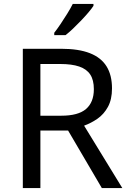

<svg xmlns="http://www.w3.org/2000/svg" viewBox="-20 -964 662 984"><path d="M294 -714Q383 -714 440.5 -691.5Q498 -669 526 -624Q554 -579 554 -511Q554 -454 533 -416Q512 -378 479.5 -355.5Q447 -333 411 -320L607 0H502L329 -295H187V0H97V-714ZM289 -636H187V-371H294Q381 -371 421 -405.5Q461 -440 461 -507Q461 -554 442.5 -582Q424 -610 386 -623Q348 -636 289 -636ZM459 -934Q450 -920 433 -900Q416 -880 395.5 -858.5Q375 -837 354.5 -817.5Q334 -798 316 -784H258V-796Q273 -815 290.5 -841Q308 -867 325 -894.5Q342 -922 353 -944H459Z"/></svg>

Font: Noto Sans Thai
Style: Regular
Weight: 400
Designer: Monotype Design Team
Foundry: Monotype Imaging Inc.
Version: Version 2.001